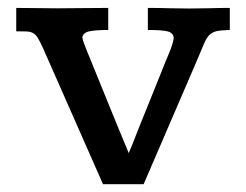

<svg xmlns="http://www.w3.org/2000/svg" viewBox="-20 -459 621 485"><path d="M240.2 6.3 88.9 -336.9Q80.6 -355 75 -364Q69.3 -373 61.5 -376.5Q55.2 -379.4 45.4 -379.6Q35.6 -379.9 21 -379.9V-439Q49.3 -439 76.2 -438.5Q103 -438 126 -438Q151.9 -438 183.1 -438.5Q214.4 -439 253.4 -439V-383.3Q221.7 -383.3 205.8 -379.9Q189.9 -376.5 188 -364.7Q189 -357.9 192.4 -348.9Q195.8 -339.8 200.7 -327.6Q210 -305.2 223.1 -272.7Q236.3 -240.2 250.5 -205.3Q264.6 -170.4 277.1 -140.1Q289.6 -109.9 297.4 -91.1Q305.2 -72.3 305.2 -72.3Q307.1 -76.2 314.5 -94.7Q321.8 -113.3 332.5 -140.4Q343.3 -167.5 355.5 -197.3Q367.7 -227.1 378.4 -254.2Q389.2 -281.2 396.7 -299.8Q404.3 -318.4 405.8 -321.8Q417 -347.2 418.9 -363.8Q417.5 -376 403.8 -379.6Q390.1 -383.3 353.5 -383.3V-439Q383.3 -439 407.7 -438.2Q432.1 -437.5 457.5 -437.5Q481.9 -437.5 507.8 -438.2Q533.7 -439 560.5 -439V-383.3Q538.1 -382.8 526.6 -380.1Q515.1 -377.4 507.3 -369.1Q500 -360.4 493.7 -344.7Q487.3 -329.1 475.6 -301.8L342.8 6.3Z"/></svg>

Font: Kameron Medium
Style: Regular
Weight: 500
Designer: Vernon Adams
Foundry: Vernon Adams
Version: Version 1.100